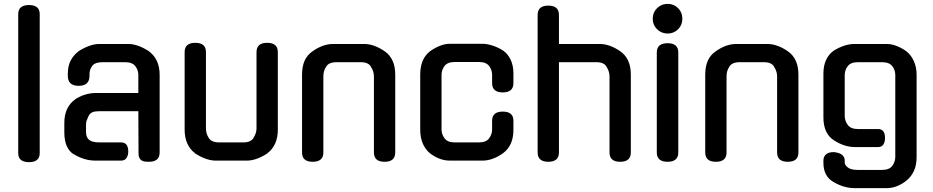

<svg xmlns="http://www.w3.org/2000/svg" viewBox="-20 -829 4814 991"><path d="M185 -39Q185 8 130 8Q74 8 74 -39V-756Q74 -803 130 -803Q185 -803 185 -756Z M474 0Q443 0 415 -8.5Q387 -17 361 -33V-32Q312 -63 312 -146V-195Q312 -236 326.5 -266.5Q341 -297 367 -315H366Q391 -332 419 -340.5Q447 -349 473 -349H694V-442Q694 -467 678.5 -487.5Q663 -508 626 -508H509Q471 -508 456.5 -489.5Q442 -471 442 -446V-438Q442 -386 386 -386Q330 -386 330 -438V-447Q330 -488 344.5 -516Q359 -544 384 -563H383Q409 -580 437.5 -591Q466 -602 492 -602H644Q669 -602 697.5 -591Q726 -580 751 -563H750Q776 -544 790 -513.5Q804 -483 804 -443V-42Q804 6 749 6Q738 6 728.5 5Q719 4 711.5 -0.5Q704 -5 699.5 -13.5Q695 -22 695 -36L694 -255H492Q470 -255 458 -250Q446 -245 439 -234Q431 -217 427.5 -207.5Q424 -198 424 -186V-147Q424 -121 439.5 -107.5Q455 -94 493 -94H605Q642 -94 642 -47Q642 -27 633 -13.5Q624 0 605 0Z M1414 -159Q1414 -119 1400 -88Q1386 -57 1360 -38H1361Q1336 -21 1308 -10.5Q1280 0 1254 0H1093Q1068 0 1039.5 -10.5Q1011 -21 986 -38H987Q961 -57 947 -88Q933 -119 933 -159V-560Q933 -608 988 -608Q1043 -608 1043 -560V-167Q1043 -139 1057 -118Q1070 -94 1111 -94H1236Q1276 -94 1289 -118L1288 -117Q1304 -141 1304 -167V-560Q1304 -608 1359 -608Q1414 -608 1414 -560Z M1649 -42Q1649 6 1594 6Q1539 6 1539 -42V-444Q1539 -485 1552 -515Q1565 -545 1593 -564Q1646 -602 1699 -602H1860Q1911 -602 1966 -564Q2020 -526 2020 -444V-42Q2020 6 1965 6Q1910 6 1910 -42V-435Q1910 -461 1894 -485L1895 -484Q1882 -508 1842 -508H1717Q1676 -508 1663 -484Q1649 -463 1649 -435Z M2630 -159Q2630 -77 2576 -38Q2523 0 2470 0H2302Q2249 0 2199 -38Q2175 -58 2162 -88.5Q2149 -119 2149 -159V-444Q2149 -525 2199 -564Q2224 -582 2250.5 -592.5Q2277 -603 2302 -603H2470Q2494 -603 2523 -593.5Q2552 -584 2577 -568Q2601 -551 2615.5 -521Q2630 -491 2630 -450V-400Q2630 -352 2575 -352Q2520 -352 2520 -400V-443Q2520 -468 2504.5 -488.5Q2489 -509 2452 -509H2327Q2290 -509 2274.5 -488.5Q2259 -468 2259 -443V-160Q2259 -136 2274.5 -115Q2290 -94 2327 -94H2452Q2489 -94 2504.5 -115Q2520 -136 2520 -160V-206Q2520 -253 2575 -253Q2630 -253 2630 -206Z M2865 -42Q2865 6 2810 6Q2755 6 2755 -42V-752Q2755 -800 2810 -800Q2865 -800 2865 -752V-602H3076Q3127 -602 3182 -564Q3236 -526 3236 -444V-42Q3236 6 3181 6Q3126 6 3126 -42V-435Q3126 -461 3110 -485L3111 -484Q3098 -508 3058 -508H2865Z M3481 -42Q3481 6 3426 6Q3370 6 3370 -42V-558Q3370 -606 3426 -606Q3481 -606 3481 -558ZM3502 -732Q3502 -700 3480 -678Q3458 -656 3426 -656Q3394 -656 3371.5 -678Q3349 -700 3349 -732Q3349 -765 3371.5 -787Q3394 -809 3426 -809Q3458 -809 3480 -787Q3502 -765 3502 -732Z M3730 -42Q3730 6 3675 6Q3620 6 3620 -42V-444Q3620 -485 3633 -515Q3646 -545 3674 -564Q3727 -602 3780 -602H3941Q3992 -602 4047 -564Q4101 -526 4101 -444V-42Q4101 6 4046 6Q3991 6 3991 -42V-435Q3991 -461 3975 -485L3976 -484Q3963 -508 3923 -508H3798Q3757 -508 3744 -484Q3730 -463 3730 -435Z M4391 -70Q4365 -70 4337.5 -79Q4310 -88 4284 -105Q4230 -140 4230 -223V-449Q4230 -491 4244.5 -521Q4259 -551 4284 -568Q4310 -584 4337 -593Q4364 -602 4390 -602H4558Q4583 -602 4610 -591Q4637 -580 4660 -563Q4683 -544 4697 -513Q4711 -482 4711 -443V-19Q4711 23 4697.5 52.5Q4684 82 4660 102Q4637 121 4610.5 131.5Q4584 142 4558 142H4390Q4337 142 4283 111Q4255 95 4242.5 70Q4230 45 4230 12V0Q4230 -20 4243 -32Q4256 -44 4284 -44Q4340 -38 4340 0V11Q4340 22 4355.5 35Q4371 48 4408 48H4533Q4570 48 4585.5 27Q4601 6 4601 -20V-442Q4601 -467 4585.5 -487.5Q4570 -508 4533 -508H4408Q4371 -508 4355.5 -487.5Q4340 -467 4340 -442V-231Q4340 -206 4355.5 -184.5Q4371 -163 4408 -163H4512Q4548 -163 4548 -117Q4548 -96 4539.5 -83Q4531 -70 4512 -70Z"/></svg>

Font: Gugi
Style: Regular
Weight: 400
Designer: HBKIM, TJKIM
Foundry: TAE System & Typefaces Co.
Version: Version 3.00